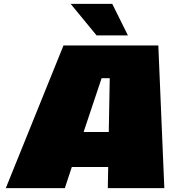

<svg xmlns="http://www.w3.org/2000/svg" viewBox="-20 -972 880 992"><path d="M479 -789 345 -952H560L641 -789ZM10 0 308 -737H798L829 0H537L539 -109H351L315 0ZM412 -290H542L547 -568H505Z"/></svg>

Font: Tomorrow ExtraBold
Style: Italic
Weight: 800
Italic angle: -10°
Designer: Tony de Marco, Monica Rizzolli
Foundry: Just in Type
Version: Version 2.002